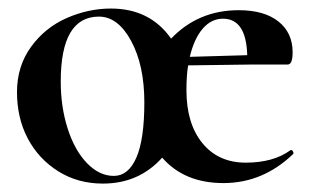

<svg xmlns="http://www.w3.org/2000/svg" viewBox="-20 -419 727 452"><path d="M562 -289.1Q559.6 -375 504.9 -375Q477.5 -375 457.3 -351.6Q437 -328.1 426.8 -285.2ZM212.9 -379.9Q123 -379.9 123 -227.1Q123 -167 139.4 -116Q155.8 -64.9 184.8 -34.9Q213.9 -4.9 248 -4.9Q282.2 -4.9 301 -47.9Q319.8 -90.8 319.8 -178Q319.8 -265.1 288.8 -322.5Q257.8 -379.9 212.9 -379.9ZM241.2 -398.9Q333 -398.9 382.8 -328.1Q446.8 -395 542 -395Q602.1 -395 635.5 -368.4Q668.9 -341.8 668.9 -295.9Q668.9 -267.1 657.2 -267.1H573.2L422.9 -265.1Q418.9 -241.2 418.9 -207Q418.9 -127.9 456.5 -82Q494.1 -36.1 558.6 -36.1Q623 -36.1 663.1 -64.9L665 -65.9Q668 -65.9 669.9 -62Q671.9 -58.1 669.9 -56.2Q599.1 11.7 506.6 12Q414.1 12.2 361.8 -47.9Q307.1 13.2 222.2 13.2Q163.1 13.2 116.9 -15.9Q70.8 -44.9 45.4 -93Q20 -141.1 20 -202.1Q20 -263.2 53 -308.6Q85.9 -354 137 -376.5Q188 -398.9 241.2 -398.9Z"/></svg>

Font: Cormorant-Bold
Style: Bold
Weight: 700
Designer: Christian Thalmann (Catharsis Fonts)
Version: Version 3.000